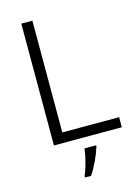

<svg xmlns="http://www.w3.org/2000/svg" viewBox="-137 -790 794 1087"><g transform="rotate(-15 260.5 -246.5)"><path d="M99 -714H164V-59H497V0H99ZM222 212Q234 186 246 141Q258 96 262 61H330V68Q317 109 297.5 150Q278 191 257 221H222Z"/></g></svg>

Font: OpenSansMMV
Style: Light
Weight: 300
Foundry: Ascender Corporation
Version: Version 4.001